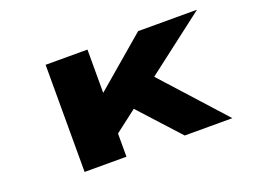

<svg xmlns="http://www.w3.org/2000/svg" viewBox="-87 -718 1187 901"><g transform="rotate(-20 507.0 -267.5)"><path d="M400 -109 305 -230 662 -535H956ZM200 0V-535H409V0ZM700 0 462 -261 610 -363 938 0Z"/></g></svg>

Font: Lexend Zetta Black
Style: Regular
Weight: 900
Designer: Bonnie Shaver-Troup, Thomas Jockin
Foundry: Lexend
Version: Version 1.007